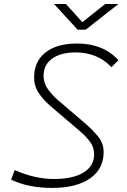

<svg xmlns="http://www.w3.org/2000/svg" viewBox="-20 -918 626 948"><path d="M237.3 9.8Q118.2 9.8 34.7 -31.2L52.7 -78.1Q152.3 -34.2 246.6 -34.2Q339.8 -34.2 392.3 -66.2Q444.8 -98.1 444.8 -155.8Q444.8 -189.9 425.5 -216.6Q406.2 -243.2 378.9 -266.6L225.6 -397.5Q192.9 -425.8 170.7 -459.5Q148.4 -493.2 148.4 -535.6Q148.4 -614.7 204.6 -658.9Q260.7 -703.1 360.8 -703.1Q489.7 -703.1 564.9 -620.6L530.3 -586.4Q492.2 -626 447.8 -642.6Q403.3 -659.2 355 -659.2Q279.8 -659.2 237.5 -628.7Q195.3 -598.1 195.3 -543.9Q195.3 -506.8 216.6 -477.5Q237.8 -448.2 268.1 -421.9L401.9 -307.6Q438.5 -275.9 465.1 -242.9Q491.7 -210 491.7 -167Q491.7 -83.5 424.3 -36.9Q356.9 9.8 237.3 9.8ZM363.3 -771.5 246.6 -898.4H305.2L386.7 -808.6L499.5 -898.4H564.9L403.3 -771.5Z"/></svg>

Font: Cascadia Mono NF ExtraLight
Style: Italic
Weight: 200
Italic angle: -10°
Monospace: yes
Designer: Aaron Bell
Foundry: Saja Typeworks
Version: Version 2404.023; ttfautohint (v1.8.4)